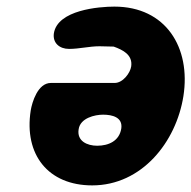

<svg xmlns="http://www.w3.org/2000/svg" viewBox="-20 -554 579 581"><path d="M73 -220C52 -86 126 7 259 7C409 7 513 -124 535 -263C558 -410 482 -534 326 -534C280 -534 154 -524 143 -453C139 -424 160 -406 189 -406C220 -406 250 -414 281 -414C287 -414 318 -413 324 -413C352 -403 382 -388 377 -353C374 -333 352 -303 327 -303H134C94 -303 77 -244 73 -220ZM218 -163C223 -197 267 -207 292 -207C320 -207 352 -199 347 -165C341 -127 308 -113 274 -113C244 -113 212 -127 218 -163Z"/></svg>

Font: Asimov Print
Style: Regular
Weight: 500
Designer: Google
Version: Version 2.000980: 2014